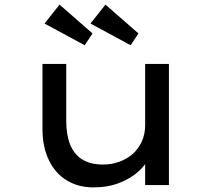

<svg xmlns="http://www.w3.org/2000/svg" viewBox="-20 -802 916 832"><path d="M384 10Q319 10 269 -20.5Q219 -51 191.5 -108.5Q164 -166 164 -244V-525H267V-279Q267 -218 284 -175.5Q301 -133 336.5 -111Q372 -89 426 -89Q464 -89 497 -101Q530 -113 555 -135Q580 -157 594.5 -189Q609 -221 609 -259V-525H712V0H609V-110L627 -122Q614 -90 580.5 -59.5Q547 -29 497.5 -9.5Q448 10 384 10ZM546 -606 372 -700 437 -782 580 -657ZM347 -606 173 -700 238 -782 381 -657Z"/></svg>

Font: Lexend Peta
Style: Regular
Weight: 400
Designer: Bonnie Shaver-Troup, Thomas Jockin
Foundry: Lexend
Version: Version 1.007